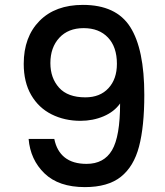

<svg xmlns="http://www.w3.org/2000/svg" viewBox="-20 -766 675 785"><path d="M334 -96Q405 -96 438 -152Q471 -208 471 -343Q447 -309 403.5 -290.5Q360 -272 309 -272Q244 -272 191 -298.5Q138 -325 107.5 -377.5Q77 -430 77 -505Q77 -615 141.5 -680.5Q206 -746 319 -746Q455 -746 512.5 -655.5Q570 -565 570 -378Q570 -249 548.5 -167Q527 -85 474 -43Q421 -1 327 -1Q220 -1 162 -57Q104 -113 97 -198H202Q212 -148 245 -122Q278 -96 334 -96ZM458 -505Q458 -574 421.5 -612.5Q385 -651 322 -651Q259 -651 222.5 -611.5Q186 -572 186 -508Q186 -447 221.5 -407.5Q257 -368 329 -368Q389 -368 423.5 -405.5Q458 -443 458 -505Z"/></svg>

Font: Poppins Medium A&M
Style: Regular
Weight: 500
Designer: Ninad Kale (Devanagari), Jonny Pinhorn (Latin)
Foundry: Indian Type Foundry
Version: 4.004